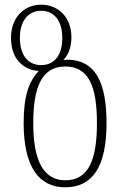

<svg xmlns="http://www.w3.org/2000/svg" viewBox="-20 -790 527 820"><path d="M258 10C374 10 435 -76 435 -264C435 -439 387 -532 272 -535C266 -535 258 -535 252 -533L251 -534C272 -556 285 -588 285 -631C285 -718 227 -770 156 -770C85 -770 27 -718 27 -628C27 -538 80 -492 143 -487L144 -485C103 -441 81 -380 81 -264C81 -77 147 10 258 10ZM156 -512C103 -512 65 -550 65 -628C65 -704 103 -744 156 -744C209 -744 246 -704 246 -628C246 -550 209 -512 156 -512ZM259 -20C164 -20 122 -107 122 -264C122 -421 160 -506 259 -506C357 -506 394 -425 394 -264C394 -109 359 -20 259 -20Z"/></svg>

Font: Noto Serif Georgian Condensed ExtraLight
Style: Regular
Weight: 200
Width: 3
Designer: Monotype Design Team, Akaki Razmadze
Foundry: Google LLC
Version: Version 2.003